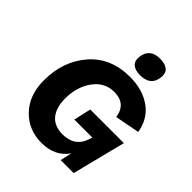

<svg xmlns="http://www.w3.org/2000/svg" viewBox="-239 -1033 1192 1192"><g transform="rotate(45 357.5 -436.5)"><path d="M459 -721Q416 -721 393.5 -740Q371 -759 375 -797Q384 -882 475 -882Q519 -882 541.5 -863.5Q564 -845 561 -808Q553 -721 459 -721ZM365 -238 391 -352H686L597 0H483L500 -76Q441 9 323 9Q209 9 134 -69Q59 -147 59 -277Q59 -444 156.5 -557Q254 -670 423 -670Q534 -670 609 -616.5Q684 -563 700 -464L538 -433Q523 -535 419 -535Q336 -535 284 -464Q232 -393 232 -290Q232 -210 269 -165.5Q306 -121 377 -121Q485 -121 516 -216L523 -238Z"/></g></svg>

Font: Elaine Sans
Style: Bold Italic
Weight: 700
Italic angle: -13°
Designer: Wei Huang
Foundry: Wei Huang
Version: Version 2.001;December 24, 2019;FontCreator 12.0.0.2547 64-b